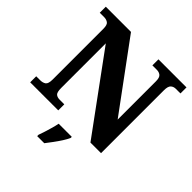

<svg xmlns="http://www.w3.org/2000/svg" viewBox="-242 -887 1282 1282"><g transform="rotate(45 399.0 -246.5)"><path d="M24 0V-57H61Q86 -57 101.5 -68Q117 -79 117 -120V-598Q117 -636 101.5 -646.5Q86 -657 66 -657H24V-714H262L613 -237V-598Q613 -634 598.5 -645.5Q584 -657 564 -657H521V-714H786V-657H743Q721 -657 707 -644Q693 -631 693 -594V0H593L197 -541V-120Q197 -79 210 -68Q223 -57 246 -57H289V0ZM311 208Q318 189 326.5 162.5Q335 136 342.5 109Q350 82 354 61H478V71Q469 92 452 118.5Q435 145 415 172Q395 199 378 221H311Z"/></g></svg>

Font: Noto Serif Tamil ExtraBold
Style: Regular
Weight: 800
Designer: Indian Type Foundry, Tom Grace, and the Monotype Design Team
Foundry: Monotype Imaging Inc.
Version: Version 2.004; ttfautohint (v1.8.4.7-5d5b)